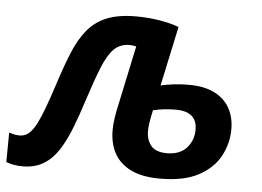

<svg xmlns="http://www.w3.org/2000/svg" viewBox="-76 -607 919 674"><g transform="rotate(5 383.0 -270.0)"><path d="M510 10Q447 10 407.5 -9.5Q368 -29 349 -63.5Q330 -98 330 -146Q330 -165 333.5 -188.5Q337 -212 343 -238L387 -445Q382 -446 376 -447Q370 -448 364 -448Q330 -448 308.5 -426.5Q287 -405 268.5 -359Q250 -313 226 -239Q209 -185 191 -139.5Q173 -94 151.5 -61Q130 -28 99.5 -9.5Q69 9 27 9Q9 9 -4.5 6.5Q-18 4 -32 -1L-31 -105Q-22 -102 -13 -100Q-4 -98 6 -98Q26 -98 40 -111Q54 -124 66 -148Q78 -172 90.5 -206Q103 -240 117 -283Q138 -349 158.5 -399.5Q179 -450 206.5 -483.5Q234 -517 275 -533.5Q316 -550 377 -550Q421 -550 460 -543.5Q499 -537 529 -526L484 -316Q505 -321 530 -324Q555 -327 583 -327Q637 -327 673 -309Q709 -291 727 -259Q745 -227 745 -184Q745 -135 721.5 -90.5Q698 -46 646.5 -18Q595 10 510 10ZM527 -81Q550 -81 567.5 -88Q585 -95 596.5 -108Q608 -121 614 -137Q620 -153 620 -171Q620 -193 612 -207Q604 -221 587.5 -228.5Q571 -236 544 -236Q527 -236 506.5 -234Q486 -232 465 -227Q459 -199 456.5 -183Q454 -167 454 -152Q454 -122 470.5 -101.5Q487 -81 527 -81Z"/></g></svg>

Font: Noto Sans Display SemiBold
Style: Italic
Weight: 600
Italic angle: -12°
Designer: Monotype Design Team
Foundry: Monotype Imaging Inc.
Version: Version 2.003